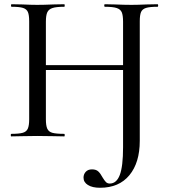

<svg xmlns="http://www.w3.org/2000/svg" viewBox="-20 -645 808 908"><path d="M375 195Q375 179 385.5 167.5Q396 156 415 156Q434 156 444.5 165.5Q455 175 465 194Q474 209 481 216Q488 223 499 223Q531 223 546.5 182.5Q562 142 562 51V-542Q562 -572 556 -586.5Q550 -601 532 -607Q514 -613 476 -613Q473 -613 473 -619Q473 -625 476 -625L523 -624Q569 -622 602 -622Q630 -622 674 -624L725 -625Q728 -625 728 -619Q728 -613 725 -613Q688 -613 670.5 -607.5Q653 -602 647 -588Q641 -574 641 -544V21Q641 124 592 183.5Q543 243 453 243Q417 243 396 230Q375 217 375 195ZM33 -12Q70 -12 87.5 -17Q105 -22 111.5 -36.5Q118 -51 118 -81V-544Q118 -574 112 -588Q106 -602 89 -607.5Q72 -613 35 -613Q32 -613 32 -619Q32 -625 35 -625L86 -624Q128 -622 156 -622Q187 -622 233 -624L284 -625Q286 -625 286 -619Q286 -613 284 -613Q246 -613 228 -607Q210 -601 203.5 -586.5Q197 -572 197 -542V-81Q197 -51 203.5 -36.5Q210 -22 227.5 -17Q245 -12 284 -12Q286 -12 286 -6Q286 0 284 0Q251 0 233 -1L156 -2L85 -1Q66 0 33 0Q31 0 31 -6Q31 -12 33 -12ZM155 -337H597V-314H155Z"/></svg>

Font: Cormorant Infant Medium
Style: Regular
Weight: 500
Designer: Christian Thalmann (Catharsis Fonts)
Foundry: Catharsis Fonts
Version: Version 4.000